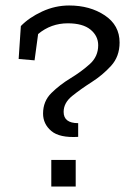

<svg xmlns="http://www.w3.org/2000/svg" viewBox="-20 -680 486 700"><path d="M106 -460 48 -465 56 -585Q86 -616 133.5 -638Q181 -660 232 -660Q308 -660 362 -624Q416 -588 416 -525Q416 -474 385 -440Q354 -406 314 -380.5Q274 -355 243 -330Q212 -305 212 -272Q212 -231 265 -231V-181Q197 -177 167 -202.5Q137 -228 137 -266Q137 -311 167.5 -341Q198 -371 237.5 -395Q277 -419 307.5 -446.5Q338 -474 338 -515Q338 -549 310 -572Q282 -595 227 -595Q166 -595 119 -556ZM167 0V-97H256V0Z"/></svg>

Font: Zilla Slab
Style: Regular
Weight: 400
Designer: Typotheque.com
Foundry: Typotheque type foundry
Version: Version 1.1; 2017; ttfautohint (v1.6)